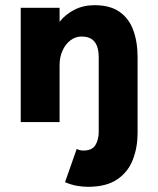

<svg xmlns="http://www.w3.org/2000/svg" viewBox="-20 -471 611 741"><path d="M276 104Q288 110 302 110Q336 110 348.5 88.5Q361 67 361 39V-182H511V43Q511 97 493 144.5Q475 192 433 221Q391 250 319 250Q299 250 276.5 246Q254 242 231 232ZM60 0V-441H210V-387Q233 -416 267.5 -433.5Q302 -451 345 -451Q404 -451 440.5 -426Q477 -401 494 -355.5Q511 -310 511 -250V0H361V-250Q361 -276 354 -294Q347 -312 332.5 -321Q318 -330 294 -330Q271 -330 251.5 -315Q232 -300 221 -275Q210 -250 210 -220V0Z"/></svg>

Font: Teachers
Style: Regular
Weight: 400
Designer: Alfredo Marco Pradil, Chank Diesel
Version: Version 1.001